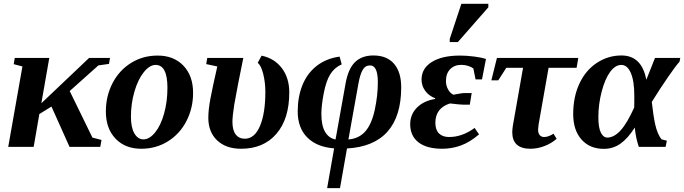

<svg xmlns="http://www.w3.org/2000/svg" viewBox="-20 -758 3531 991"><path d="M547.9 -459 542.5 -428.2 487.8 -420.4 339.8 -288.1 457 -47.9 503.9 -35.6 497.6 0H338.9L245.6 -208L183.1 -169.4L153.8 0H22.5L95.7 -415L50.8 -426.8L56.2 -459H234.4L193.4 -225.1L439.9 -459Z M844.2 -305.2Q844.2 -422.9 783.2 -422.9Q752.4 -422.9 722.4 -385.7Q692.4 -348.6 674.1 -286.1Q655.8 -223.6 655.8 -155.8Q655.8 -99.6 673.8 -69.1Q691.9 -38.6 720.2 -38.6Q751.5 -38.6 780.8 -74.7Q810.1 -110.8 827.1 -172.4Q844.2 -233.9 844.2 -305.2ZM709 9.8Q626 9.8 576.2 -42.5Q526.4 -94.7 526.4 -182.6Q526.4 -261.7 560.5 -328.1Q594.7 -394.5 656 -432.9Q717.3 -471.2 793.9 -471.2Q877 -471.2 926.8 -418.9Q976.6 -366.7 976.6 -278.8Q976.6 -199.7 942.4 -133.3Q908.2 -66.9 846.9 -28.6Q785.6 9.8 709 9.8Z M1224.1 9.8Q1146.5 9.8 1100.8 -33.4Q1055.2 -76.7 1055.2 -150.4Q1055.2 -191.4 1066.4 -250.7Q1077.6 -310.1 1101.6 -415L1044.4 -427.2L1049.8 -459H1235.8Q1206.5 -316.9 1189 -217.3Q1179.7 -157.7 1179.7 -128.4Q1179.7 -86.4 1196.5 -64.2Q1213.4 -42 1243.7 -42Q1293.9 -42 1321.8 -107.4Q1349.6 -172.9 1349.6 -284.2Q1349.6 -333 1338.4 -377.2Q1327.1 -421.4 1310.1 -433.6L1330.1 -470.7Q1396.5 -457 1434.8 -406.2Q1473.1 -355.5 1473.1 -280.8Q1473.1 -144.5 1406.7 -67.4Q1340.3 9.8 1224.1 9.8Z M1907.2 -471.7Q1977.1 -471.7 2013.9 -428.7Q2050.8 -385.7 2050.8 -307.6Q2050.8 -158.7 1980.5 -79.1Q1910.2 0.5 1771 8.3L1734.9 212.9H1668.5L1704.6 7.8Q1615.2 1 1565.9 -48.6Q1516.6 -98.1 1516.6 -183.1Q1516.6 -257.8 1541 -318.6Q1565.4 -379.4 1614.7 -418Q1664.1 -456.5 1732.9 -465.8L1743.7 -425.8Q1706.1 -409.2 1684.6 -374.5Q1663.1 -339.8 1650.9 -276.1Q1638.7 -212.4 1638.7 -170.4Q1638.7 -109.4 1658.2 -76.9Q1677.7 -44.4 1711.9 -38.1L1763.7 -327.1Q1777.3 -403.3 1812.5 -437.5Q1847.7 -471.7 1907.2 -471.7ZM1890.1 -420.4Q1865.2 -420.4 1851.8 -397Q1838.4 -373.5 1830.1 -327.1L1778.3 -38.1Q1832.5 -42.5 1865.5 -79.8Q1898.4 -117.2 1914.3 -190.9Q1930.2 -264.6 1930.2 -333.5Q1930.2 -420.4 1890.1 -420.4Z M2354 -471.2Q2387.7 -471.2 2426.5 -466.3Q2465.3 -461.4 2488.3 -453.6L2467.8 -348.1H2434.6L2423.3 -404.3Q2415 -411.6 2397.5 -417.5Q2379.9 -423.3 2360.8 -423.3Q2325.7 -423.3 2303.7 -401.1Q2281.7 -378.9 2281.7 -339.4Q2281.7 -315.9 2293.2 -295.7Q2304.7 -275.4 2320.8 -269Q2325.7 -270 2331.5 -271.2Q2337.4 -272.5 2353.8 -275.1Q2370.1 -277.8 2377.9 -277.8H2414.6L2404.8 -217.8H2369.6Q2356.9 -217.8 2302.7 -224.1Q2227.1 -200.2 2227.1 -124Q2227.1 -87.9 2245.8 -69.3Q2264.6 -50.8 2297.9 -50.8Q2366.2 -50.8 2429.7 -97.7L2452.6 -64.5Q2405.8 -24.4 2359.4 -7.3Q2313 9.8 2262.7 9.8Q2182.6 9.8 2139.9 -23.4Q2097.2 -56.6 2097.2 -116.7Q2097.2 -167.5 2132.1 -202.6Q2167 -237.8 2225.6 -247.1L2226.6 -250.5Q2193.4 -263.2 2174.6 -289.3Q2155.8 -315.4 2155.8 -347.2Q2155.8 -405.3 2209 -438.2Q2262.2 -471.2 2354 -471.2ZM2301.3 -541V-557.1L2361.3 -738.3H2500.5V-720.2L2343.3 -541Z M2717.8 9.8Q2624 9.8 2624 -76.2Q2624 -89.4 2627.4 -110.8L2679.7 -408.2H2593.3L2551.8 -343.3H2516.1L2544.9 -459H2964.8L2956.1 -408.2H2811.5L2759.8 -114.7L2757.3 -89.4Q2757.3 -70.8 2765.6 -60.8Q2773.9 -50.8 2788.6 -50.8Q2810.5 -50.8 2836.9 -67.9L2853 -41.5Q2826.7 -18.1 2790.3 -4.2Q2753.9 9.8 2717.8 9.8Z M3421.9 -31.7 3415.5 0H3277.3Q3262.2 -42.5 3256.3 -99.6Q3220.7 -43.5 3182.6 -16.6Q3144.5 10.3 3096.7 10.3Q3023.9 10.3 2981.2 -38.1Q2938.5 -86.4 2938.5 -169.4Q2938.5 -257.8 2970.7 -326.7Q3002.9 -395.5 3060.8 -433.6Q3118.7 -471.7 3187.5 -471.7Q3292.5 -471.7 3315.9 -346.2L3360.8 -459H3491.2L3487.3 -439.5Q3469.2 -419.9 3428.5 -361.1Q3387.7 -302.2 3344.2 -231.9Q3351.6 -162.1 3362.1 -114.7Q3372.6 -67.4 3394 -39.1ZM3253.9 -264.6Q3253.9 -340.8 3235.8 -381.8Q3217.8 -422.9 3187 -422.9Q3155.3 -422.9 3128.7 -386.2Q3102.1 -349.6 3085.2 -283.9Q3068.4 -218.3 3068.4 -154.3Q3068.4 -99.1 3081.3 -73.5Q3094.2 -47.9 3114.3 -47.9Q3148.9 -47.9 3182.6 -84.2Q3216.3 -120.6 3253.4 -203.1L3253.9 -235.4Z"/></svg>

Font: Tinos
Style: Bold Italic
Weight: 700
Italic angle: -16.333°
Designer: Steve Matteson
Foundry: Monotype Imaging Inc.
Version: Version 1.23